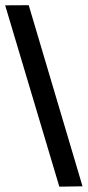

<svg xmlns="http://www.w3.org/2000/svg" viewBox="-26 -680 335 732"><path d="M-6.3 -659.7 83.5 -660.2 288.6 30.3 200.2 31.7Z"/></svg>

Font: Varendra
Style: Regular
Weight: 700
Designer: Jacob Thomas
Foundry: Bangla Type Foundry
Version: Version 1.008